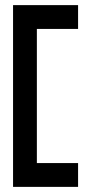

<svg xmlns="http://www.w3.org/2000/svg" viewBox="-20 -660 342 750"><path d="M31 70H285V-23H124V-547H285V-640H31Z"/></svg>

Font: Charger Sport
Style: BdExt
Weight: 700
Designer: Jasper
Foundry: Cannot Into Space Fonts
Version: Version 1.1